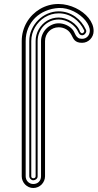

<svg xmlns="http://www.w3.org/2000/svg" viewBox="-20 -732 490 964"><path d="M206.1 153.1Q206.1 164.8 201.5 175.4Q197 186 189.2 194.1Q181.4 202.1 170.5 207Q159.7 211.9 147 211.9Q135.3 211.9 124.8 207.3Q114.3 202.6 106.3 194.6Q98.4 186.5 93.8 175.8Q89.1 165 89.1 153.1V-525.9Q89.1 -551.5 95.7 -575.4Q102.3 -599.4 114.4 -620.1Q126.5 -640.9 143.4 -657.8Q160.4 -674.8 181 -687Q201.7 -699.2 225.5 -705.7Q249.3 -712.2 274.9 -711.9Q297.1 -711.7 318.8 -706.3Q340.6 -700.9 360.1 -691.5Q379.6 -682.1 396.2 -669.4Q412.8 -656.7 424.8 -641.7Q436.8 -626.7 443.5 -610Q450.2 -593.3 450 -575.9Q450 -564 445.4 -553.2Q440.9 -542.5 433 -534.4Q425 -526.4 414.6 -521.7Q404.1 -517.1 392.1 -517.1Q378.2 -517.1 369.5 -520.5Q360.8 -523.9 355.3 -529.4Q349.9 -534.9 346.3 -542Q342.8 -549.1 338.7 -556.5Q334.7 -564 329.1 -571Q323.5 -578.1 314 -584Q304.9 -589.4 295.3 -592.2Q285.6 -595 274.9 -595Q260.3 -595 247.7 -589.7Q235.1 -584.5 225.8 -575.1Q216.6 -565.7 211.3 -553.1Q206.1 -540.5 206.1 -525.9ZM108.9 153.1Q108.9 160.9 111.7 168Q114.5 175 119.6 180.4Q124.8 185.8 131.7 188.8Q138.7 191.9 147 191.9Q155.5 191.9 162.7 189.1Q169.9 186.3 175 181.2Q180.2 176 183.1 168.8Q186 161.6 186 153.1V-525.9Q186 -543.2 193 -559.3Q200 -575.4 212 -587.8Q224.1 -600.1 240.4 -607.5Q256.6 -615 274.9 -615Q284.4 -615 294.1 -612.8Q303.7 -610.6 312.9 -606.6Q322 -602.5 330 -596.8Q337.9 -591.1 344 -584Q349.6 -577.6 353 -569.5Q356.4 -561.3 360.8 -554.1Q365.2 -546.9 372.2 -542Q379.2 -537.1 392.1 -537.1Q400.4 -537.1 407.3 -540Q414.3 -543 419.4 -548.2Q424.6 -553.5 427.5 -560.5Q430.4 -567.6 430.9 -575.9Q431.4 -588.6 425.4 -602.5Q419.4 -616.5 408.6 -629.6Q397.7 -642.8 382.7 -654.5Q367.7 -666.3 350.1 -674.9Q332.5 -683.6 313.4 -688.2Q294.2 -692.9 274.9 -691.9Q239.7 -689.9 209.4 -677.1Q179 -664.3 156.6 -642.5Q134.3 -620.6 121.6 -590.9Q108.9 -561.3 108.9 -525.9ZM168.9 153.1Q168.9 158 166.9 161.6Q164.8 165.3 161.6 167.8Q158.4 170.4 154.5 171.8Q150.6 173.1 147 173.1Q142.8 173.1 139.2 171.3Q135.5 169.4 132.8 166.5Q130.1 163.6 128.5 160Q127 156.5 127 153.1V-525.9Q127 -556.6 139.2 -583.7Q151.4 -610.8 171.8 -631.2Q192.1 -651.6 218.9 -663.3Q245.6 -675 274.9 -675Q298.1 -675 319 -668.1Q339.8 -661.1 357.2 -648.9Q374.5 -636.7 388.2 -620.1Q401.9 -603.5 410.9 -584Q413.1 -580.6 413.1 -575.9Q413.1 -572.3 411.4 -568.5Q409.7 -564.7 406.7 -561.6Q403.8 -558.6 400 -556.8Q396.2 -554.9 392.1 -554.9Q385.3 -554.9 380.7 -559.3Q376.2 -563.7 374 -569.1Q367.9 -583.3 357.4 -595.2Q346.9 -607.2 333.7 -615.7Q320.6 -624.3 305.4 -629.2Q290.3 -634 274.9 -634Q252.4 -634 233.2 -625.5Q213.9 -616.9 199.6 -602.2Q185.3 -587.4 177.1 -567.7Q168.9 -548.1 168.9 -525.9ZM158.9 -525.9Q158.9 -542 163 -557Q167 -572 174.6 -585.1Q182.1 -598.1 192.6 -609Q203.1 -619.9 215.9 -627.7Q228.8 -635.5 243.7 -639.8Q258.5 -644 274.9 -644Q290.5 -644 307.5 -638.7Q324.5 -633.3 339.4 -623.8Q354.2 -614.3 365.7 -601Q377.2 -587.6 382.1 -572Q384.3 -569.8 386.6 -567.4Q388.9 -564.9 392.1 -564.9Q395.8 -564.9 399.4 -568.6Q403.1 -572.3 403.1 -575.9Q403.1 -576.7 403 -578Q402.8 -579.3 402.1 -580.1Q393.3 -598.6 380.4 -614.3Q367.4 -629.9 351.2 -641.2Q335 -652.6 315.7 -658.8Q296.4 -665 274.9 -665Q255.6 -665 237.9 -659.8Q220.2 -654.5 205 -645.3Q189.7 -636 177.1 -622.9Q164.6 -609.9 155.6 -594.5Q146.7 -579.1 141.8 -561.6Q137 -544.2 137 -525.9V153.1Q137 158.2 140.1 160.6Q143.3 163.1 147 163.1Q151.6 163.1 155.3 160.6Q158.9 158.2 158.9 153.1Z"/></svg>

Font: TafelwerkOT
Style: Regular
Weight: 400
Designer: Peter Wiegel
Foundry: Peter Wiegel, based on an original design named Oxford by Christine Lord, 1969
Version: Version 1.000